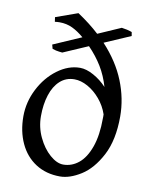

<svg xmlns="http://www.w3.org/2000/svg" viewBox="-82 -764 661 840"><g transform="rotate(10 249.0 -344.0)"><path d="M39.1 -216.8Q39.1 -280.3 68.8 -338.6Q98.6 -397 147 -432.9Q195.3 -468.8 247.1 -468.8Q274.9 -468.8 307.6 -450.7Q340.3 -432.6 366.2 -404.8Q352.5 -452.6 328.4 -492.4Q304.2 -532.2 268.6 -568.8L158.2 -521Q153.3 -521.5 144.5 -522.5Q135.7 -523.4 129.4 -525.1Q123 -526.9 113.8 -529.8L108.9 -547.9L233.4 -602.1Q207.5 -624.5 181.4 -637Q155.3 -649.4 124 -649.4Q114.3 -649.4 103 -647.9L100.1 -668L198.2 -703.1Q253.4 -666.5 294.4 -628.4L396 -672.9Q412.1 -670.4 419.9 -668.7Q427.7 -667 433.6 -665Q439.5 -663.1 441.9 -662.1L444.8 -645L328.6 -594.7Q394 -524.4 425.3 -446.5Q456.5 -368.7 456.5 -289.1Q456.5 -184.6 420.7 -116.2Q384.8 -47.9 335 -16.6Q285.2 14.6 242.2 14.6Q180.2 14.6 134 -15.1Q87.9 -44.9 63.5 -97.7Q39.1 -150.4 39.1 -216.8ZM114.7 -231Q114.7 -181.6 135.7 -137.5Q156.7 -93.3 187.7 -66.2Q218.8 -39.1 247.1 -39.1Q284.7 -39.1 315.4 -64Q346.2 -88.9 364.7 -140.6Q383.3 -192.4 383.3 -269Q383.3 -272 383.5 -276.4Q383.8 -280.8 383.3 -286.1Q371.1 -322.3 346.2 -351.8Q321.3 -381.3 290.8 -398.2Q260.3 -415 231.9 -415Q194.3 -415 168 -391.1Q141.6 -367.2 128.2 -325.4Q114.7 -283.7 114.7 -231Z"/></g></svg>

Font: David Libre
Style: Regular
Weight: 400
Version: Version 1.000